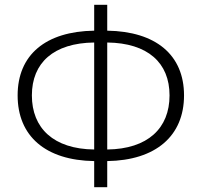

<svg xmlns="http://www.w3.org/2000/svg" viewBox="-20 -762 835 795"><path d="M424 -586C592 -584 682 -502 682 -367C682 -231 592 -145 424 -143ZM370 -143C202 -145 112 -231 112 -367C112 -502 202 -584 370 -586ZM424 -742H370V-635C169 -632 53 -535 53 -367C53 -198 169 -98 370 -95V13H424V-95C625 -98 742 -199 742 -367C742 -535 625 -632 424 -635Z"/></svg>

Font: Noto Sans Japanese Light
Style: Regular
Weight: 300
Designer: Ryoko NISHIZUKA (kana & ideographs); Paul D. Hunt (Latin, Greek & Cyrillic); Wenlong ZHANG (bopomofo); Sandoll Communica
Foundry: Adobe Systems Incorporated
Version: Version 1.000;PS 1;hotconv 1.0.78;makeotf.lib2.5.61930